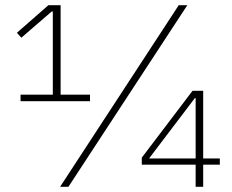

<svg xmlns="http://www.w3.org/2000/svg" viewBox="-20 -718 891 738"><path d="M59 -329V-354H183V-674H179L62 -573L45 -592L166 -698H213V-354H326V-329ZM211 0 667 -698H700L243 0ZM732 0V-85H525V-112L720 -369H761V-109H825V-85H761V0ZM732 -341H729L553 -109H732Z"/></svg>

Font: IBM Plex Sans Arabic ExtraLight
Style: Regular
Weight: 200
Designer: Mike Abbink, Paul van der Laan, Pieter van Rosmalen, Wael Morcos, Khajak Apelian
Foundry: Bold Monday
Version: Version 1.1